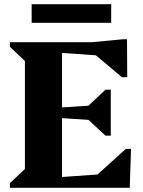

<svg xmlns="http://www.w3.org/2000/svg" viewBox="-20 -890 676 910"><path d="M27 0V-22L98 -89V-601L27 -668V-690H415L563 -704H582L583 -524H558L434 -628L274 -639V-381L399 -389L480 -465H505V-247H480L399 -322L274 -330V-51L442 -63L576 -184H601L595 0ZM130 -782V-870H507V-782Z"/></svg>

Font: Platypi
Style: Bold
Weight: 700
Designer: David Sargent
Foundry: Bolt Cutter Type
Version: Version 1.200; ttfautohint (v1.8.4.7-5d5b)